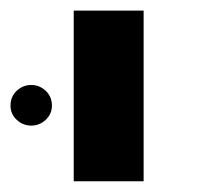

<svg xmlns="http://www.w3.org/2000/svg" viewBox="-54 -626 376 362"><path d="M85 -606H216.8V-284.2H85ZM-34.2 -426.8Q-34.2 -443.8 -22.5 -454.8Q-10.7 -465.8 4.9 -465.8Q20.5 -465.8 32.2 -454.8Q43.9 -443.8 43.9 -426.8Q43.9 -411.1 32.2 -400.1Q20.5 -389.2 4.9 -389.2Q-10.7 -389.2 -22.5 -400.1Q-34.2 -411.1 -34.2 -426.8Z"/></svg>

Font: Arial
Style: Bold
Weight: 700
Designer: Steve Matteson
Foundry: Ascender Corporation
Version: Version 2.00.3